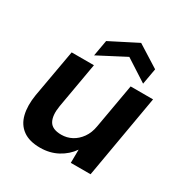

<svg xmlns="http://www.w3.org/2000/svg" viewBox="-170 -857 957 1001"><g transform="rotate(30 308.5 -356.5)"><path d="M209 12Q144 12 105.5 -16Q67 -44 54.5 -95Q42 -146 53 -214L104 -501H238L190 -227Q180 -167 198 -134.5Q216 -102 271 -102Q305 -102 334 -117.5Q363 -133 384 -162.5Q405 -192 412 -234L459 -501H594L507 0H388L389 -80Q360 -38 313.5 -13Q267 12 209 12ZM213 -546 230 -642 393 -725 525 -642 508 -546 376 -631Z"/></g></svg>

Font: DM Sans 18pt
Style: Bold Italic
Weight: 700
Italic angle: -10°
Designer: Colophon Foundry, Jonny Pinhorn
Foundry: Colophon Foundry
Version: Version 4.004;gftools[0.9.30]